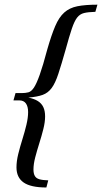

<svg xmlns="http://www.w3.org/2000/svg" viewBox="-20 -654 439 825"><path d="M398.6 -633.9 389.8 -603.2Q359.2 -602.4 341.1 -598Q322.9 -593.5 311.2 -578.2Q299.5 -562.9 288.6 -530.6Q277.7 -498.4 262.3 -441.9Q243.8 -376.4 230.6 -336.5Q217.4 -296.5 201.9 -275.6Q186.4 -254.7 163.3 -246.3Q140.3 -238 101.9 -234.7Q126.9 -229.6 142.8 -219.7Q158.6 -209.7 166.2 -193.6Q173.8 -177.5 173.8 -153.6Q173.8 -129.6 166.3 -99.7Q158.8 -69.7 148.8 -38.2Q138.9 -6.8 131.3 22.3Q123.8 51.3 123.8 74.4Q123.8 91.5 129.5 101.7Q135.1 112 148.8 116.1Q162.5 120.2 187.3 121L179.3 151.6Q112.4 151.6 81.6 130.2Q50.8 108.8 50.8 65Q50.8 38.4 58.5 7.4Q66.2 -23.6 76.3 -55.8Q86.4 -88 93.6 -118.2Q100.8 -148.4 100.8 -172.5Q100.8 -196 91.5 -209.3Q82.1 -222.6 63.3 -222.6H37.8L46.7 -254H73Q89.3 -254 101.9 -257.3Q114.4 -260.5 125.7 -277.4Q137 -294.4 150.7 -332.7Q164.4 -371 183 -441.1Q200.8 -503.3 217.2 -541.7Q233.6 -580.1 256.1 -600.2Q278.5 -620.3 312.3 -627.1Q346.1 -633.9 398.6 -633.9Z"/></svg>

Font: Playfair 5pt SemiExpanded Light 12pt
Style: Italic
Weight: 300
Italic angle: -15.6°
Version: Version 2.000;gftools[0.9.28]